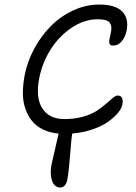

<svg xmlns="http://www.w3.org/2000/svg" viewBox="-20 -690 602 848"><path d="M247.1 138.2Q218.8 138.2 209 105.5Q199.2 72.8 209 29.8Q211.4 19 223.6 -33Q235.8 -85 238.8 -100.1Q198.7 -103.5 168.2 -118.9Q137.7 -134.3 119.4 -158.2Q101.1 -182.1 90.8 -213.6Q80.6 -245.1 81.1 -281.5Q81.5 -317.9 88.9 -357.9Q101.1 -419.4 131.8 -476.1Q162.6 -532.7 205.6 -575.7Q248.5 -618.7 304 -644.3Q359.4 -669.9 418 -669.9Q489.7 -669.9 519.8 -639.2Q549.8 -608.4 539.1 -554.2Q533.7 -527.3 517.8 -508.1Q502 -488.8 481 -488.8Q474.6 -488.8 470.7 -490.2Q466.8 -491.7 464.8 -495.1Q462.9 -498.5 462.4 -502.2Q461.9 -505.9 462.6 -512Q463.4 -518.1 464.6 -522.7Q465.8 -527.3 467.5 -535.4Q469.2 -543.5 470.2 -548.8Q475.6 -574.2 464.6 -589.6Q453.6 -605 412.1 -605Q352.5 -605 296.9 -567.9Q241.2 -530.8 204.1 -472.2Q167 -413.6 153.8 -347.2Q136.2 -259.8 166.5 -211.9Q196.8 -164.1 265.1 -164.1Q310.1 -164.1 347.4 -174.8Q384.8 -185.5 407.7 -200.9Q430.7 -216.3 448 -231.4Q465.3 -246.6 478 -257.3Q490.7 -268.1 499 -268.1Q514.2 -268.1 519.3 -256.6Q524.4 -245.1 520 -227.1Q517.1 -210.9 501.5 -191.9Q485.8 -172.9 459.5 -153.6Q433.1 -134.3 390.9 -119.4Q348.6 -104.5 298.8 -100.1Q295.4 -82 289.6 -4.6Q283.7 72.8 276.9 105Q274.4 119.1 266.4 128.7Q258.3 138.2 247.1 138.2Z"/></svg>

Font: Shantell Sans Irregular Bouncy
Style: Italic
Weight: 300
Italic angle: -11.31°
Designer: Stephen Nixon, Anya Danilova, Shantell Martin
Foundry: Arrow Type
Version: Version 1.006;[9816181b4]